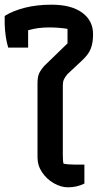

<svg xmlns="http://www.w3.org/2000/svg" viewBox="-20 -789 438 819"><path d="M140 -118V-433Q140 -460 146.5 -475Q153 -490 169 -508L268 -604V-666Q230 -672 189 -672Q141 -672 100 -660V-586H15Q2 -629 0 -686V-721Q35 -743 86 -756Q137 -769 200 -769Q284 -769 330.5 -735Q377 -701 377 -643Q377 -606 367 -581Q357 -556 331 -532L268 -473Q257 -460 252.5 -450Q248 -440 248 -424V-127Q248 -101 251 -91Q268 -87 296 -87H340V-6Q308 10 270 10Q240 10 209.5 -7.5Q179 -25 159.5 -54Q140 -83 140 -118Z"/></svg>

Font: Athiti SemiBold
Style: Regular
Weight: 600
Designer: CadsonDemak Team
Foundry: CadsonDemak
Version: Version 1.033